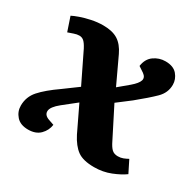

<svg xmlns="http://www.w3.org/2000/svg" viewBox="-124 -661 825 812"><g transform="rotate(30 288.5 -255.5)"><path d="M338 -326 387 -367Q414 -390 419 -406.5Q424 -423 406 -436L379 -454Q384 -490 409 -508Q434 -526 465 -526Q504 -526 522.5 -504Q541 -482 541 -455Q541 -416 511.5 -387Q482 -358 428 -314L365 -266L438 -122Q450 -97 461 -87Q472 -77 490 -77Q504 -77 515.5 -81.5Q527 -86 538 -92L567 -34Q544 -17 506.5 -2Q469 13 426 13Q372 13 344.5 -7Q317 -27 295 -70L236 -193L173 -143Q138 -115 137 -94.5Q136 -74 162 -65L188 -56Q184 -27 163 -6Q142 15 105 15Q67 15 47.5 -7Q28 -29 28 -58Q28 -101 56.5 -133Q85 -165 141 -204L209 -254L138 -400Q127 -421 117.5 -429.5Q108 -438 95 -438Q83 -438 69 -433Q55 -428 43 -424L20 -492Q31 -498 53.5 -506Q76 -514 104.5 -520Q133 -526 161 -526Q206 -526 233 -509Q260 -492 278 -454Z"/></g></svg>

Font: Literata 12pt
Style: Bold Italic
Weight: 700
Italic angle: -2°
Designer: Latin by Veronika Burian and Jose Scaglione. Greek by Irene Vlachou. Cyrillic by Vera Evstafieva
Foundry: TypeTogether
Version: Version 3.002